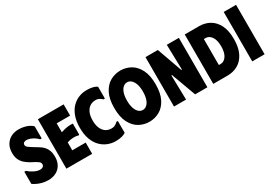

<svg xmlns="http://www.w3.org/2000/svg" viewBox="16 -1528 3315 2355"><g transform="rotate(-30 1673.5 -350.0)"><path d="M451 -198Q451 -131 423.5 -84Q396 -37 348 -12.5Q300 12 239 12Q191 12 149 0.5Q107 -11 76.5 -27Q46 -43 32 -54V-225H54Q86 -195 131.5 -172.5Q177 -150 214 -150Q232 -150 244.5 -155.5Q257 -161 264 -171Q271 -181 271 -193Q271 -216 255.5 -229.5Q240 -243 206 -262L148 -293Q117 -311 86.5 -336.5Q56 -362 36.5 -401Q17 -440 17 -498Q17 -567 45.5 -614.5Q74 -662 121.5 -686.5Q169 -711 227 -711Q268 -711 304 -703Q340 -695 370 -680.5Q400 -666 421 -644V-473H399Q366 -508 324 -528.5Q282 -549 246 -549Q225 -549 211 -539Q197 -529 197 -510Q197 -488 219.5 -471Q242 -454 282 -430L344 -392Q378 -372 402 -345Q426 -318 438.5 -282Q451 -246 451 -198Z M863 -700V-541H673V-415Q702 -425 731.5 -431.5Q761 -438 789.5 -440Q818 -442 843 -439V-284L832 -278Q813 -285 787.5 -286.5Q762 -288 733 -284.5Q704 -281 673 -271V-159H863V0H498V-700Z M891 -350Q891 -443 916 -511.5Q941 -580 983.5 -624Q1026 -668 1080 -689.5Q1134 -711 1192 -711Q1248 -711 1284.5 -700.5Q1321 -690 1337 -676V-509H1316Q1304 -522 1281 -536Q1258 -550 1226 -550Q1180 -550 1145.5 -527Q1111 -504 1091.5 -459.5Q1072 -415 1072 -350Q1072 -285 1091.5 -240.5Q1111 -196 1145.5 -173Q1180 -150 1226 -150Q1259 -150 1281.5 -164Q1304 -178 1316 -191H1337V-24Q1321 -11 1284.5 0Q1248 11 1192 11Q1135 11 1081 -10.5Q1027 -32 984 -76Q941 -120 916 -188.5Q891 -257 891 -350Z M1378 -350Q1378 -477 1419 -557Q1460 -637 1526.5 -674.5Q1593 -712 1671 -712Q1749 -712 1815.5 -674.5Q1882 -637 1923 -557Q1964 -477 1964 -350Q1964 -223 1923 -143Q1882 -63 1815.5 -25.5Q1749 12 1671 12Q1593 12 1526.5 -25.5Q1460 -63 1419 -143Q1378 -223 1378 -350ZM1559 -350Q1559 -286 1574 -242.5Q1589 -199 1614.5 -176.5Q1640 -154 1671 -154Q1702 -154 1728 -176.5Q1754 -199 1769 -242.5Q1784 -286 1784 -350Q1784 -416 1768.5 -459Q1753 -502 1727.5 -524Q1702 -546 1671 -546Q1640 -546 1614.5 -524Q1589 -502 1574 -458.5Q1559 -415 1559 -350Z M2324 -700H2495V0H2321L2194 -347H2185L2193 0H2022V-700H2197L2324 -344H2333Z M2780 -700H2578V0H2780Q2863 0 2929 -37.5Q2995 -75 3034 -152.5Q3073 -230 3073 -350Q3073 -471 3034 -548Q2995 -625 2929 -662.5Q2863 -700 2780 -700ZM2778 -166H2753V-534H2778Q2827 -534 2860 -486.5Q2893 -439 2893 -350Q2893 -263 2860.5 -214.5Q2828 -166 2778 -166Z M3130 -700H3305V0H3130Z"/></g></svg>

Font: Phudu Light ExtraBold
Style: Regular
Weight: 800
Version: Version 1.005;gftools[0.9.23]